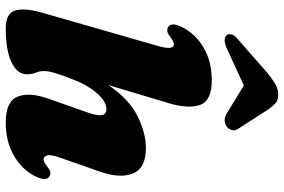

<svg xmlns="http://www.w3.org/2000/svg" viewBox="-184 -814 1012 685"><g transform="rotate(90 322.5 -471.0)"><path d="M607.5 -88.5Q583.5 -42 533.8 -13.5Q484 15 416.5 15Q341 15 324.2 -27.5Q307.5 -70 332 -138.5L381 -277.5Q392.5 -311 390.2 -327.5Q388 -344 368 -344Q342 -344 312.5 -310.8Q283 -277.5 262.5 -224Q248.5 -188 240.8 -163.2Q233 -138.5 233 -122.5Q233 -106 238.8 -92Q244.5 -78 244.5 -60Q244.5 -26 201.5 -5.5Q158.5 15 81 15Q27.5 15 17.2 -18.2Q7 -51.5 24 -112L142.5 -524.5Q152.5 -559 150 -572Q147.5 -585 137.5 -585Q128 -585 112.5 -573Q100.5 -563.5 92.8 -561.8Q85 -560 77.5 -563.5Q56 -574.5 77.5 -616.5Q101.5 -663 150.5 -691.5Q199.5 -720 266 -720Q339 -720 353.8 -678.2Q368.5 -636.5 347.5 -566.5L283 -351Q333.5 -425.5 393.8 -455.2Q454 -485 507.5 -485Q580 -485 598.5 -438.5Q617 -392 591.5 -320L542.5 -180.5Q530.5 -146.5 534 -133.2Q537.5 -120 547.5 -120Q557 -120 572.5 -132Q584.5 -142 592.2 -143.8Q600 -145.5 607.5 -141.5Q629 -130.5 607.5 -88.5ZM156 -775.5Q119.5 -758 105 -773Q100 -779 102.2 -790.2Q104.5 -801.5 120.5 -814L243 -921.5Q264 -937.5 280.2 -947.2Q296.5 -957 317 -957Q337.5 -957 348 -947.2Q358.5 -937.5 370 -921.5L439 -814Q447.5 -801.5 443.2 -790.2Q439 -779 430.5 -773Q407.5 -758 381 -775.5L284.5 -834.5Z"/></g></svg>

Font: Fraunces 9pt S000 Black
Style: Italic
Weight: 900
Italic angle: -16°
Version: Version 1.000; ttfautohint (v1.8.3)